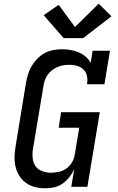

<svg xmlns="http://www.w3.org/2000/svg" viewBox="-20 -1009 640 1037"><path d="M226 8Q197 8 170.5 1.5Q144 -5 122 -20Q100 -35 85.5 -57.5Q71 -80 64.5 -106.5Q58 -133 58.5 -161Q59 -189 64 -217L120 -560Q124 -583 131 -606.5Q138 -630 150.5 -651.5Q163 -673 181 -691.5Q199 -710 221 -722Q243 -734 267 -738.5Q291 -743 314 -743Q338 -743 361 -739Q384 -735 404.5 -726.5Q425 -718 442 -703.5Q459 -689 470 -670L480 -735H574L544 -554H450Q454 -576 450 -597Q446 -618 432 -632.5Q418 -647 397.5 -653Q377 -659 355 -659Q339 -659 323 -656.5Q307 -654 291.5 -647.5Q276 -641 262 -630.5Q248 -620 238.5 -606.5Q229 -593 223 -577.5Q217 -562 215 -546L158 -204Q154 -179 156.5 -154.5Q159 -130 172 -111.5Q185 -93 208 -84.5Q231 -76 256 -76Q277 -76 299 -81Q321 -86 339.5 -99.5Q358 -113 369.5 -133.5Q381 -154 384 -175L408 -319H297L310 -403H519L452 0H365L381 -95Q370 -72 354.5 -52Q339 -32 318 -17.5Q297 -3 273 2.5Q249 8 226 8ZM324 -803 216 -927 297 -983 385 -863 513 -989 582 -921 429 -803Z"/></svg>

Font: Iosevka Slab Medium Extended
Style: Italic
Weight: 500
Width: 7
Italic angle: -9°
Monospace: yes
Designer: Belleve Invis
Foundry: Belleve Invis
Version: Version 11.1.0; ttfautohint (v1.8.3)